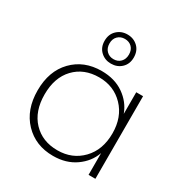

<svg xmlns="http://www.w3.org/2000/svg" viewBox="-185 -944 1043 1093"><g transform="rotate(30 336.5 -397.5)"><path d="M54.2 -272Q54.2 -398.9 127.2 -474.4Q200.2 -549.8 315.9 -549.8Q401.9 -549.8 461.9 -508.1Q522 -466.3 545.9 -400.9V-543H590.8V0H545.9V-143.1Q522.5 -77.1 461.9 -34.7Q401.4 7.8 315.9 7.8Q200.7 7.8 127.4 -68.8Q54.2 -145.5 54.2 -272ZM545.9 -272Q545.9 -378.9 482.2 -445.1Q418.5 -511.2 321.8 -511.2Q222.2 -511.2 161.1 -447Q100.1 -382.8 100.1 -272Q100.1 -161.1 161.1 -96.7Q222.2 -32.2 321.8 -32.2Q418.9 -32.2 482.4 -97.9Q545.9 -163.6 545.9 -272ZM338.9 -803.2Q379.9 -803.2 407.5 -777.1Q435.1 -751 435.1 -707Q435.1 -664.1 407.5 -637.9Q379.9 -611.8 338.9 -611.8Q298.8 -611.8 271 -637.9Q243.2 -664.1 243.2 -707Q243.2 -750.5 271 -776.9Q298.8 -803.2 338.9 -803.2ZM338.9 -641.1Q367.2 -641.1 385 -659.4Q402.8 -677.7 402.8 -708Q402.8 -738.3 385 -756.1Q367.2 -773.9 338.9 -773.9Q311 -773.9 293 -756.1Q274.9 -738.3 274.9 -708Q274.9 -677.7 293 -659.4Q311 -641.1 338.9 -641.1Z"/></g></svg>

Font: SVN-Poppins ExtraLight
Style: Regular
Weight: 200
Designer: Ninad Kale (Devanagari), Jonny Pinhorn (Latin)
Foundry: Indian Type Foundry
Version: Version 3.002 2017